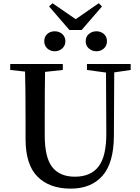

<svg xmlns="http://www.w3.org/2000/svg" viewBox="-20 -1125 847 1163"><path d="M499 -875Q499 -902.3 518.1 -918.9Q537.1 -935.5 564.5 -935.5Q590.8 -935.5 609.4 -918.9Q627.9 -902.3 627.9 -875Q627.9 -848.6 609.4 -831.5Q590.8 -814.5 564.5 -814.5Q537.1 -814.5 518.1 -831.5Q499 -848.6 499 -875ZM474.6 -943.4H400.4L277.3 -1085.9L297.9 -1105.5L438.5 -1008.8L578.1 -1105.5L597.7 -1085.9ZM248 -875Q248 -902.3 266.1 -918.9Q284.2 -935.5 311.5 -935.5Q337.9 -935.5 356.9 -918.9Q376 -902.3 376 -875Q376 -848.6 356.9 -831.5Q337.9 -814.5 311.5 -814.5Q285.2 -814.5 266.6 -831.5Q248 -848.6 248 -875ZM771.5 -737.3V-701.2L671.9 -686.5L669.9 -300.8Q668.9 -137.7 600.6 -60.1Q532.2 17.6 408.2 17.6Q279.3 17.6 207 -55.2Q134.8 -127.9 134.8 -283.2V-397.5Q134.8 -593.8 131.8 -691.4L42 -701.2V-737.3H360.4V-701.2L252.9 -689.5Q251 -593.8 251 -397.5V-305.7Q251 -169.9 296.9 -112.3Q342.8 -54.7 433.6 -54.7Q530.3 -54.7 577.6 -117.2Q625 -179.7 624 -320.3L622.1 -685.5L506.8 -701.2V-737.3Z"/></svg>

Font: GenYoMin TW TTF SemiBold
Style: Regular
Weight: 600
Version: Version 1.300